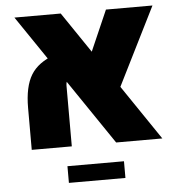

<svg xmlns="http://www.w3.org/2000/svg" viewBox="-53 -641 794 851"><g transform="rotate(-5 344.0 -215.5)"><path d="M443.4 0 42.5 -590.8H248.5L648.9 0ZM67.9 0V-186.5Q67.9 -281.2 99.6 -333Q131.3 -384.8 205.6 -410.6L269 -318.8Q246.1 -297.4 246.1 -269V0ZM656.7 -590.8 466.3 -209.5 347.2 -356.4 449.7 -590.8ZM219.2 160.2V85.9H470.7V160.2Z"/></g></svg>

Font: Heebo Black
Style: Regular
Weight: 900
Designer: Oded Ezer
Foundry: Ezer Type House
Version: Version 3.100